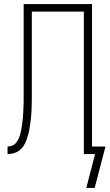

<svg xmlns="http://www.w3.org/2000/svg" viewBox="-20 -755 540 941"><path d="M444 166H403L446 0H391V-698H136V-305Q136 -290 136 -275Q136 -260 135.5 -244.5Q135 -229 134.5 -214Q134 -199 132.5 -184Q131 -169 129 -154Q127 -139 124.5 -124Q122 -109 118 -94.5Q114 -80 108.5 -65.5Q103 -51 94.5 -38.5Q86 -26 74 -17Q62 -8 47 -4Q32 0 17 0V-37Q28 -37 38.5 -40.5Q49 -44 56 -52Q63 -60 68.5 -70Q74 -80 77 -90Q80 -100 82.5 -111Q85 -122 86.5 -132.5Q88 -143 89.5 -154Q91 -165 92 -175.5Q93 -186 93.5 -197Q94 -208 94.5 -219Q95 -230 95.5 -240.5Q96 -251 96 -262Q96 -273 96 -284Q96 -295 96 -306V-735H431V-37H497Z"/></svg>

Font: Iosevka Extralight
Style: Regular
Weight: 200
Monospace: yes
Designer: Belleve Invis
Foundry: Belleve Invis
Version: Version 32.0.1; ttfautohint (v1.8.4)